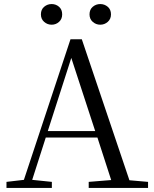

<svg xmlns="http://www.w3.org/2000/svg" viewBox="-20 -928 758 948"><path d="M12 0V-30L98 -40L328 -734H384L619 -38L711 -30V0H418V-30L529 -39L461 -249H206L139 -40L236 -30V0ZM450 -281 332 -642 216 -281ZM475 -806Q454 -806 438 -820Q422 -834 422 -857Q422 -881 438 -894.5Q454 -908 475 -908Q496 -908 512 -894.5Q528 -881 528 -857Q528 -834 512 -820Q496 -806 475 -806ZM235 -806Q214 -806 198 -820Q182 -834 182 -857Q182 -881 198 -894.5Q214 -908 235 -908Q256 -908 271.5 -894.5Q287 -881 287 -857Q287 -834 271.5 -820Q256 -806 235 -806Z"/></svg>

Font: Early Summer Mincho
Style: Regular
Weight: 400
Designer: GuiWonder
Version: Version 1.002